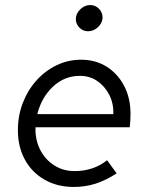

<svg xmlns="http://www.w3.org/2000/svg" viewBox="-20 -733 585 762"><path d="M273 9Q208 9 157.5 -19.5Q107 -48 79 -99Q51 -150 51 -216Q51 -274 70.5 -324.5Q90 -375 124.5 -413.5Q159 -452 204.5 -474Q250 -496 302 -496Q359 -496 403 -468.5Q447 -441 472.5 -392.5Q498 -344 498 -281Q498 -257 495 -228H121Q119 -180 138.5 -140.5Q158 -101 194 -77.5Q230 -54 276 -54Q351 -54 405 -97L443 -45Q400 -17 359 -4Q318 9 273 9ZM128 -280H430Q431 -323 413.5 -357Q396 -391 366 -411.5Q336 -432 297 -432Q236 -432 190.5 -389.5Q145 -347 128 -280ZM329 -609Q309 -609 295 -623.5Q281 -638 281 -657Q281 -679 298.5 -696Q316 -713 338 -713Q358 -713 372.5 -698.5Q387 -684 387 -664Q387 -650 379 -637.5Q371 -625 358 -617Q345 -609 329 -609Z"/></svg>

Font: Red Hat Text VF
Style: Italic
Weight: 400
Italic angle: -12°
Designer: Pentagram, MCKL
Foundry: Pentagram, MCKL
Version: Version 1.023